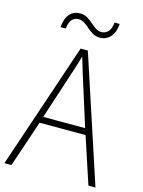

<svg xmlns="http://www.w3.org/2000/svg" viewBox="-132 -977 782 1053"><g transform="rotate(15 258.5 -450.5)"><path d="M477 0 390 -264H129L40 0H0L241 -715H282L517 0ZM288 -585Q282 -605 275 -628Q268 -651 261 -675Q254 -652 247 -629Q240 -606 233 -585L140 -300H378ZM104 -800Q108 -850 130.5 -875.5Q153 -901 189 -901Q212 -901 230 -890.5Q248 -880 263 -866.5Q278 -853 293.5 -842.5Q309 -832 327 -832Q348 -832 364 -847.5Q380 -863 384 -901H413Q410 -852 386 -826Q362 -800 327 -800Q304 -800 286 -810.5Q268 -821 253 -834.5Q238 -848 222.5 -858Q207 -868 188 -868Q169 -868 153.5 -853.5Q138 -839 134 -800Z"/></g></svg>

Font: Noto Sans Armenian SemiCondensed ExtraLight
Style: Regular
Weight: 200
Width: 4
Designer: Monotype Design Team
Foundry: Monotype Imaging Inc.
Version: Version 2.008; ttfautohint (v1.8.4.7-5d5b)